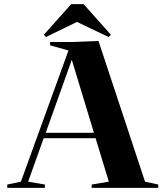

<svg xmlns="http://www.w3.org/2000/svg" viewBox="-20 -908 795 928"><path d="M423 0H745V-16L681 -30L456 -710L326 -705H222V-689L311 -664L81 -30L15 -16V0H197V-16L116 -30L191 -240H442L506 -30L423 -16ZM202 -729 352 -802 505 -729 516 -740 384 -888H324L192 -740ZM201 -266 327 -619 434 -266Z"/></svg>

Font: Mazius Display
Style: Bold
Weight: 700
Designer: Alberto Casagrande & Collletttivo
Foundry: Collletttivo
Version: Version 2.000;Glyphs 3.2 (3221)